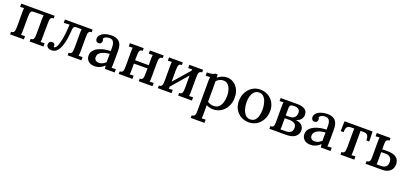

<svg xmlns="http://www.w3.org/2000/svg" viewBox="33 -1597 6243 2934"><g transform="rotate(20 3154.5 -130.5)"><path d="M44 0V-42Q74 -42 86 -56Q98 -70 101 -95Q104 -120 104 -153V-376Q104 -394 104.5 -413Q105 -432 107 -450L44 -447V-500H587V-458Q558 -458 545.5 -444Q533 -430 530.5 -405Q528 -380 528 -347L526 -124Q526 -106 525.5 -87.5Q525 -69 522 -50L586 -53V0H362V-42Q392 -42 404 -56Q416 -70 419 -95Q422 -120 422 -153V-376Q422 -394 423 -412Q424 -430 426 -449L269 -447Q239 -447 227 -435.5Q215 -424 212.5 -401.5Q210 -379 209 -348L208 -124Q208 -106 207.5 -87.5Q207 -69 204 -50L268 -53V0Z M722 12Q682 12 659 -6Q636 -24 636 -53Q636 -79 650 -94Q664 -109 689 -110Q715 -110 726.5 -96.5Q738 -83 738 -68Q738 -62 737 -56.5Q736 -51 734 -48Q739 -45 743 -45Q765 -45 786.5 -87Q808 -129 824.5 -218.5Q841 -308 848 -451L754 -446V-500H1205V-458Q1176 -458 1163.5 -444Q1151 -430 1148.5 -405Q1146 -380 1146 -347V-124Q1145 -106 1144 -87.5Q1143 -69 1140 -50L1204 -53V0H980V-42Q1010 -42 1022.5 -56Q1035 -70 1037.5 -95Q1040 -120 1041 -153V-376Q1041 -394 1041.5 -412Q1042 -430 1045 -448H961Q931 -448 919 -431Q907 -414 907 -382Q902 -301 890 -230Q878 -159 856.5 -104.5Q835 -50 801.5 -19Q768 12 722 12Z M1586 0Q1584 -16 1583 -28Q1582 -40 1580 -53Q1546 -19 1507 -1.5Q1468 16 1426 16Q1354 16 1317.5 -19.5Q1281 -55 1281 -108Q1281 -154 1308 -188Q1335 -222 1379 -243.5Q1423 -265 1475 -275.5Q1527 -286 1577 -286V-345Q1577 -377 1571 -404.5Q1565 -432 1546.5 -449.5Q1528 -467 1489 -467Q1463 -468 1437 -457.5Q1411 -447 1397 -423Q1405 -415 1407.5 -404.5Q1410 -394 1410 -385Q1410 -371 1398 -353.5Q1386 -336 1357 -337Q1333 -337 1320.5 -353.5Q1308 -370 1308 -392Q1308 -428 1334.5 -456Q1361 -484 1407 -500Q1453 -516 1510 -516Q1596 -516 1638.5 -471Q1681 -426 1681 -329Q1681 -293 1681 -260Q1681 -227 1680.5 -194Q1680 -161 1680 -124Q1680 -109 1679 -90Q1678 -71 1676 -50Q1693 -51 1711 -52Q1729 -53 1745 -53V0ZM1577 -240Q1545 -238 1511.5 -231Q1478 -224 1451 -210Q1424 -196 1407.5 -174Q1391 -152 1391 -121Q1393 -87 1413.5 -71Q1434 -55 1462 -55Q1497 -55 1524 -68.5Q1551 -82 1577 -106Q1576 -117 1576 -128.5Q1576 -140 1576 -153Q1576 -162 1576.5 -186.5Q1577 -211 1577 -240Z M2035 -458Q2005 -458 1993 -444Q1981 -430 1978.5 -405Q1976 -380 1975 -347V-124Q1975 -106 1974 -87.5Q1973 -69 1971 -50L2034 -53V0H1811V-42Q1841 -42 1853 -56Q1865 -70 1868 -95Q1871 -120 1871 -153V-376Q1871 -394 1871.5 -413Q1872 -432 1874 -450L1811 -447V-500H2035ZM2360 -458Q2331 -458 2318.5 -444Q2306 -430 2303.5 -405Q2301 -380 2301 -347L2300 -124Q2300 -106 2299.5 -87.5Q2299 -69 2296 -50L2360 -53V0H2136V-42Q2166 -42 2178 -56Q2190 -70 2192.5 -95Q2195 -120 2195 -153L2196 -376Q2196 -394 2196.5 -413Q2197 -432 2200 -450L2136 -447V-500H2360ZM1930 -282H2229V-230L1930 -227Z M2671 -458Q2641 -458 2629 -444Q2617 -430 2614.5 -405Q2612 -380 2611 -347V-124Q2611 -106 2610 -87.5Q2609 -69 2607 -50Q2623 -51 2639.5 -51.5Q2656 -52 2670 -53V0H2447V-42Q2477 -42 2489 -56Q2501 -70 2504 -95Q2507 -120 2507 -153V-376Q2507 -394 2507.5 -413Q2508 -432 2511 -450Q2495 -449 2478 -448.5Q2461 -448 2447 -447V-500H2671ZM2851 -440 2888 -407 2588 -59 2549 -94ZM3001 -458Q2972 -458 2959.5 -444Q2947 -430 2944.5 -405Q2942 -380 2942 -347L2941 -124Q2941 -106 2940 -87.5Q2939 -69 2937 -50Q2953 -51 2970 -51.5Q2987 -52 3001 -53V0H2777V-42Q2807 -42 2819 -56Q2831 -70 2834 -95Q2837 -120 2837 -153V-376Q2837 -394 2838 -413Q2839 -432 2841 -450Q2825 -449 2808.5 -448.5Q2792 -448 2778 -447V-500H3001Z M3075 255V213Q3105 213 3117 199Q3129 185 3131.5 160Q3134 135 3134 102L3135 -361Q3135 -377 3136 -395.5Q3137 -414 3139 -432Q3122 -431 3103 -430.5Q3084 -430 3068 -429V-482Q3113 -482 3138.5 -486.5Q3164 -491 3177.5 -497Q3191 -503 3198 -510H3234Q3235 -500 3236 -486Q3237 -472 3238 -458Q3270 -486 3309 -501Q3348 -516 3387 -516Q3445 -516 3493.5 -485.5Q3542 -455 3571.5 -399Q3601 -343 3601 -266Q3601 -183 3567 -119Q3533 -55 3475.5 -19.5Q3418 16 3348 16Q3316 16 3289 8.5Q3262 1 3238 -12V131Q3238 149 3237.5 167.5Q3237 186 3235 205Q3251 204 3267.5 203.5Q3284 203 3298 202V255ZM3341 -36Q3389 -36 3420.5 -64.5Q3452 -93 3467.5 -141.5Q3483 -190 3483 -251Q3483 -302 3469 -348.5Q3455 -395 3424.5 -424.5Q3394 -454 3345 -453Q3314 -453 3286 -438Q3258 -423 3239 -401Q3239 -388 3239.5 -373Q3240 -358 3240 -335.5Q3240 -313 3240 -278.5Q3240 -244 3239.5 -192.5Q3239 -141 3239 -68Q3259 -53 3285.5 -44Q3312 -35 3341 -36Z M3929 16Q3858 16 3801 -16Q3744 -48 3710.5 -105.5Q3677 -163 3677 -238Q3677 -319 3710.5 -381.5Q3744 -444 3801 -480Q3858 -516 3928 -516Q3999 -516 4056 -483.5Q4113 -451 4146.5 -393.5Q4180 -336 4180 -261Q4180 -182 4147 -119Q4114 -56 4057.5 -20Q4001 16 3929 16ZM3936 -34Q3984 -35 4011.5 -64Q4039 -93 4051 -138.5Q4063 -184 4063 -233Q4063 -276 4055.5 -317.5Q4048 -359 4032 -393Q4016 -427 3990 -447.5Q3964 -468 3927 -467Q3880 -467 3850.5 -438Q3821 -409 3807.5 -363.5Q3794 -318 3794 -267Q3794 -208 3809 -155Q3824 -102 3855.5 -68Q3887 -34 3936 -34Z M4261 0V-42Q4295 -43 4308 -60.5Q4321 -78 4321 -119V-394Q4321 -412 4322 -427Q4323 -442 4325 -454Q4310 -453 4292.5 -452.5Q4275 -452 4262 -451V-500Q4297 -500 4341.5 -500.5Q4386 -501 4436.5 -501Q4487 -501 4537 -501Q4612 -501 4656 -472Q4700 -443 4699 -385Q4699 -345 4674.5 -312Q4650 -279 4595 -264Q4662 -257 4695 -224Q4728 -191 4728 -142Q4728 -96 4704 -64.5Q4680 -33 4639.5 -16.5Q4599 0 4551 0ZM4422 -50Q4435 -49 4453 -49Q4471 -49 4487.5 -49.5Q4504 -50 4510 -50Q4561 -50 4589.5 -72.5Q4618 -95 4618 -141Q4618 -191 4584.5 -211.5Q4551 -232 4508 -232Q4486 -232 4464 -231.5Q4442 -231 4426 -230V-107Q4426 -89 4425 -74.5Q4424 -60 4422 -50ZM4426 -276 4491 -277Q4532 -279 4554.5 -293.5Q4577 -308 4586 -330.5Q4595 -353 4595 -378Q4595 -410 4581.5 -427Q4568 -444 4545 -450Q4522 -456 4494 -456Q4463 -456 4444.5 -445Q4426 -434 4426 -394Z M5096 0Q5094 -16 5093 -28Q5092 -40 5090 -53Q5056 -19 5017 -1.5Q4978 16 4936 16Q4864 16 4827.5 -19.5Q4791 -55 4791 -108Q4791 -154 4818 -188Q4845 -222 4889 -243.5Q4933 -265 4985 -275.5Q5037 -286 5087 -286V-345Q5087 -377 5081 -404.5Q5075 -432 5056.5 -449.5Q5038 -467 4999 -467Q4973 -468 4947 -457.5Q4921 -447 4907 -423Q4915 -415 4917.5 -404.5Q4920 -394 4920 -385Q4920 -371 4908 -353.5Q4896 -336 4867 -337Q4843 -337 4830.5 -353.5Q4818 -370 4818 -392Q4818 -428 4844.5 -456Q4871 -484 4917 -500Q4963 -516 5020 -516Q5106 -516 5148.5 -471Q5191 -426 5191 -329Q5191 -293 5191 -260Q5191 -227 5190.5 -194Q5190 -161 5190 -124Q5190 -109 5189 -90Q5188 -71 5186 -50Q5203 -51 5221 -52Q5239 -53 5255 -53V0ZM5087 -240Q5055 -238 5021.5 -231Q4988 -224 4961 -210Q4934 -196 4917.5 -174Q4901 -152 4901 -121Q4903 -87 4923.5 -71Q4944 -55 4972 -55Q5007 -55 5034 -68.5Q5061 -82 5087 -106Q5086 -117 5086 -128.5Q5086 -140 5086 -153Q5086 -162 5086.5 -186.5Q5087 -211 5087 -240Z M5417 0V-42Q5447 -42 5459 -56Q5471 -70 5474 -95Q5477 -120 5477 -153V-376Q5477 -394 5477.5 -410.5Q5478 -427 5480 -446H5425Q5383 -446 5363.5 -423Q5344 -400 5344 -339H5297L5301 -500H5757L5762 -339H5715Q5714 -400 5695 -423Q5676 -446 5630 -446H5581V-124Q5581 -106 5580.5 -87.5Q5580 -69 5577 -50L5641 -53V0Z M5825 0V-42Q5858 -43 5871.5 -60.5Q5885 -78 5885 -119V-376Q5885 -394 5885.5 -413Q5886 -432 5888 -450Q5872 -449 5855.5 -448.5Q5839 -448 5825 -447V-500H6049V-458Q6019 -458 6006.5 -445Q5994 -432 5991.5 -412Q5989 -392 5989 -370V-294L6046 -296Q6132 -298 6180 -279Q6228 -260 6247.5 -226Q6267 -192 6267 -151Q6267 -101 6244 -67.5Q6221 -34 6183 -17Q6145 0 6100 0ZM5986 -50Q5998 -49 6013.5 -49Q6029 -49 6043 -49.5Q6057 -50 6064 -50Q6106 -50 6134.5 -73.5Q6163 -97 6163 -148Q6163 -197 6135.5 -223.5Q6108 -250 6061 -250Q6041 -250 6023 -249.5Q6005 -249 5989 -248V-107Q5989 -89 5988 -74.5Q5987 -60 5986 -50Z"/></g></svg>

Font: Lora Medium
Style: Regular
Weight: 500
Designer: Olga Karpushina, Alexei Vanyashin (Cyrillic)
Foundry: Cyreal
Version: Version 3.004